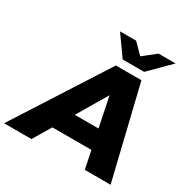

<svg xmlns="http://www.w3.org/2000/svg" viewBox="-265 -1089 1249 1269"><g transform="rotate(30 359.0 -454.5)"><path d="M-68 0 381 -700H576L745 0H548L520 -136H222L141 0ZM309 -282H490L443 -509ZM400 -757 292 -909H415L490 -833L586 -909H716L564 -757Z"/></g></svg>

Font: Montserrat ExtraBold
Style: Italic
Weight: 800
Italic angle: -11.3°
Designer: Julieta Ulanovsky
Foundry: Julieta Ulanovsky
Version: Version 9.000; ttfautohint (v1.8.4.7-5d5b)